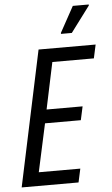

<svg xmlns="http://www.w3.org/2000/svg" viewBox="-60 -932 565 972"><g transform="rotate(-5 223.0 -446.5)"><path d="M10 0 156 -688H446L431 -619H220L170 -382H353L338 -313H156L103 -69H314L299 0ZM276 -757V-762L348 -893H429V-888L331 -757Z"/></g></svg>

Font: Saira Condensed
Style: Italic
Weight: 400
Width: 3
Italic angle: -12°
Designer: Hector Gatti with collaboration of the Omnibus-Type team
Foundry: Omnibus-Type
Version: Version 1.100